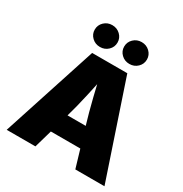

<svg xmlns="http://www.w3.org/2000/svg" viewBox="-213 -1116 1218 1278"><g transform="rotate(30 396.0 -477.5)"><path d="M20 0 256.8 -727.5H526.9L771.5 0H547.4L463.4 -282.2Q436 -374 411.9 -471.9Q387.7 -569.8 366.2 -667.5H412.1Q391.1 -569.8 369.6 -471.9Q348.1 -374 321.8 -282.2L240.7 0ZM195.8 -137.2V-285.6H596.2V-137.2ZM507.3 -787.6Q470.7 -787.6 445.3 -812Q419.9 -836.4 419.9 -871.1Q419.9 -906.2 445.3 -930.7Q470.7 -955.1 507.3 -955.1Q543.9 -955.1 569.3 -930.7Q594.7 -906.2 594.7 -871.6Q594.7 -836.4 569.3 -812Q543.9 -787.6 507.3 -787.6ZM281.2 -787.6Q244.6 -787.6 219.2 -812Q193.8 -836.4 193.8 -871.1Q193.8 -906.2 219.2 -930.7Q244.6 -955.1 281.2 -955.1Q317.9 -955.1 343.3 -930.7Q368.7 -906.2 368.7 -871.6Q368.7 -836.4 343.3 -812Q317.9 -787.6 281.2 -787.6Z"/></g></svg>

Font: Inter 16pt Black
Style: Regular
Weight: 900
Version: Version 4.001;git-66647c0bb